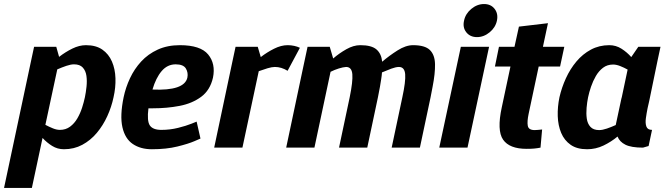

<svg xmlns="http://www.w3.org/2000/svg" viewBox="-67 -732 3321 952"><path d="M230 -88Q259 -88 280.5 -104Q302 -120 316.5 -145Q331 -170 340 -198Q349 -226 354 -250Q359 -274 362 -302.5Q365 -331 361.5 -356Q358 -381 343.5 -397Q329 -413 300 -413Q284 -413 262 -405.5Q240 -398 217 -388L158 -113Q177 -103 195.5 -95.5Q214 -88 230 -88ZM212 -500 226 -450Q257 -474 291.5 -491Q326 -508 359 -508Q409 -508 440.5 -486Q472 -464 488 -427Q504 -390 505.5 -344Q507 -298 496 -250Q486 -202 465 -156Q444 -110 413 -73Q382 -36 341 -14Q300 8 250 8Q218 8 191.5 -8.5Q165 -25 144 -48L91 200H-47L87 -430L102 -500Z M804 -413Q763 -413 734.5 -379.5Q706 -346 689 -288Q847 -281 862 -347Q867 -372 854.5 -392.5Q842 -413 804 -413ZM908 -129 927 -45Q927 -45 897 -32Q867 -19 812.5 -5.5Q758 8 686 8Q630 8 591.5 -18Q553 -44 540 -101Q527 -158 546 -250Q556 -298 577.5 -344Q599 -390 633 -427Q667 -464 715 -486Q763 -508 825 -508Q927 -508 965 -462Q1003 -416 989 -347Q975 -285 930.5 -252Q886 -219 823.5 -207Q761 -195 692 -195H669Q661 -132 676 -110Q691 -88 733 -88Q776 -88 816 -98Q856 -108 882 -118.5Q908 -129 908 -129Z M1359 -381Q1328 -400 1296 -400Q1281 -400 1259.5 -393.5Q1238 -387 1216 -379L1135 0H995L1086 -430L1101 -500H1211L1226 -449Q1257 -473 1292 -490.5Q1327 -508 1359 -508H1360Q1376 -508 1392 -504.5Q1408 -501 1420 -495Z M2068 -250 2015 0H1875L1928 -250Q1945 -328 1942 -364Q1939 -400 1911 -400Q1896 -400 1873 -391.5Q1850 -383 1827 -373Q1826 -357 1823 -339Q1820 -321 1817 -302L1807 -250L1754 0H1614L1667 -250Q1683 -328 1680 -364Q1677 -400 1649 -400Q1634 -399 1613 -392.5Q1592 -386 1572 -376L1492 0H1352L1433 -383L1458 -500H1568L1585 -442Q1615 -468 1650.5 -488Q1686 -508 1719 -508H1720Q1775 -508 1799.5 -487Q1824 -466 1828 -426Q1863 -456 1904 -482Q1945 -508 1981 -508Q2040 -508 2064.5 -484Q2089 -460 2090 -414Q2091 -368 2078 -302Z M2298 -548Q2264 -548 2245 -572Q2226 -596 2234 -630Q2241 -664 2270 -688Q2299 -712 2333 -712Q2367 -712 2385.5 -688Q2404 -664 2397 -630Q2390 -596 2361 -572Q2332 -548 2298 -548ZM2111 0 2218 -500H2358L2251 0Z M2621 -90 2613 0Q2598 3 2582.5 4.5Q2567 6 2544 6Q2459 6 2427.5 -39.5Q2396 -85 2421 -200L2464 -402H2387L2407 -500H2484L2506 -600L2650 -617L2625 -500H2731L2710 -402H2604L2554 -167Q2546 -129 2550 -108Q2554 -87 2584 -87Q2593 -87 2601.5 -88Q2610 -89 2621 -90Z M2973 -412Q2944 -412 2923 -396Q2902 -380 2887.5 -355Q2873 -330 2863.5 -302Q2854 -274 2849 -250Q2844 -226 2841.5 -197.5Q2839 -169 2842.5 -144Q2846 -119 2860.5 -103Q2875 -87 2904 -87Q2920 -87 2942 -94.5Q2964 -102 2986 -112L3014 -243L3016 -250L3045 -387Q3027 -397 3008 -404.5Q2989 -412 2973 -412ZM3121 0Q3063 0 3034 -14.5Q3005 -29 2995 -55Q2964 -29 2925.5 -10.5Q2887 8 2844 8Q2794 8 2762.5 -14Q2731 -36 2715.5 -73Q2700 -110 2698.5 -156Q2697 -202 2707 -250Q2718 -298 2739 -344Q2760 -390 2791 -427Q2822 -464 2863 -486Q2904 -508 2954 -508Q2987 -508 3014.5 -490.5Q3042 -473 3063 -449L3098 -500H3208L3193 -430L3152 -231L3144 -196Q3139 -171 3135.5 -146Q3132 -121 3138 -104.5Q3144 -88 3166 -88L3149 -8Z"/></svg>

Font: Epunda Sans
Style: Bold Italic
Weight: 700
Italic angle: -12.0243°
Designer: Simon Atzbach
Foundry: typofactur
Version: Version 2.204; ttfautohint (v1.8.4.7-5d5b)